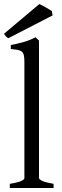

<svg xmlns="http://www.w3.org/2000/svg" viewBox="-20 -944 311 964"><path d="M29.3 0V-21Q50.3 -24.4 64.5 -28.1Q78.6 -31.7 86.9 -35.4Q95.2 -39.1 98.9 -43Q102.5 -46.9 102.5 -50.8V-632.8Q102.5 -654.8 99.6 -667Q96.7 -679.2 88.9 -685.3Q81.1 -691.4 67.9 -693.6Q54.7 -695.8 34.2 -698.2V-717.8Q69.3 -724.6 98.6 -732.9Q127.9 -741.2 158.2 -756.8L175.8 -740.2V-50.8Q175.8 -43.5 192.4 -35.6Q209 -27.8 249 -21V0ZM21.5 -752Q13.7 -756.8 8.8 -762.5Q3.9 -768.1 0 -774.4L177.7 -923.8Q183.1 -921.4 191.9 -916.7Q200.7 -912.1 210 -906.7Q219.2 -901.4 227.5 -896.5Q235.8 -891.6 240.2 -888.7L244.1 -866.7Z"/></svg>

Font: Akkhara
Style: Regular
Weight: 400
Designer: J. Victor Gaultney
Version: Version 1.00 June 13, 2006, initial release